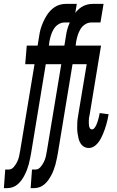

<svg xmlns="http://www.w3.org/2000/svg" viewBox="-81 -755 601 990"><path d="M-61 215 -54 119H-35Q-21 119 -10 106Q1 93 7.5 79.5Q14 66 17.5 51Q21 36 23 22L97 -424H49L57 -520H113L119 -557Q121 -572 124 -587Q127 -602 132 -616.5Q137 -631 143.5 -645Q150 -659 158 -672.5Q166 -686 177 -698Q188 -710 201 -718.5Q214 -727 229 -731Q244 -735 259 -735H315L299 -639H251Q235 -639 220 -629.5Q205 -620 196 -605Q187 -590 182 -574Q177 -558 174 -542L171 -520H261L253 -424H155L79 37Q76 51 73.5 65Q71 79 67 93Q63 107 58 120.5Q53 134 46 147.5Q39 161 30.5 173Q22 185 10.5 195Q-1 205 -15 210Q-29 215 -43 215ZM77 215 84 119H103Q117 119 128 106Q139 93 145.5 79.5Q152 66 155.5 51Q159 36 161 22L235 -424H187L195 -520H251L257 -557Q259 -572 262 -587Q265 -602 270 -616.5Q275 -631 281.5 -645Q288 -659 296 -672.5Q304 -686 315 -698Q326 -710 339 -718.5Q352 -727 367 -731Q382 -735 397 -735H453L437 -639H389Q373 -639 358 -629.5Q343 -620 334 -605Q325 -590 320 -574Q315 -558 312 -542L309 -520H399L391 -424H293L217 37Q214 51 211.5 65Q209 79 205 93Q201 107 196 120.5Q191 134 184 147.5Q177 161 168.5 173Q160 185 148.5 195Q137 205 123 210Q109 215 95 215ZM377 8Q363 8 352 1.5Q341 -5 334 -16.5Q327 -28 324 -41Q321 -54 319 -67Q317 -80 317 -94Q317 -108 317.5 -122Q318 -136 320.5 -150Q323 -164 325 -178L366 -424H320L327 -520H440L381 -162Q379 -155 378 -148Q377 -141 377 -134Q377 -127 377 -120Q377 -113 378 -106.5Q379 -100 382.5 -94Q386 -88 393 -88Q401 -88 406.5 -95.5Q412 -103 415.5 -110.5Q419 -118 421.5 -125.5Q424 -133 426 -141Q428 -149 430 -156.5Q432 -164 433 -172L479 -166Q477 -153 474 -140Q471 -127 467.5 -114.5Q464 -102 459.5 -89Q455 -76 450 -64Q445 -52 438.5 -40Q432 -28 423 -17Q414 -6 402 1Q390 8 377 8Z"/></svg>

Font: Iosevka Term Curly
Style: Bold Italic
Weight: 700
Italic angle: -9°
Designer: Belleve Invis
Foundry: Belleve Invis
Version: Version 32.3.0